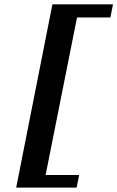

<svg xmlns="http://www.w3.org/2000/svg" viewBox="-20 -728 538 880"><path d="M485.8 -647.9H333L189 74.2H342.8L331.1 131.8H54.2L220.2 -708H498Z"/></svg>

Font: Charis SIL
Style: Bold Italic
Weight: 700
Italic angle: -11°
Foundry: SIL International
Version: Version 4.112